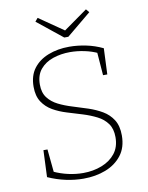

<svg xmlns="http://www.w3.org/2000/svg" viewBox="-96 -949 789 1025"><g transform="rotate(-10 299.0 -437.0)"><path d="M130 -528Q130 -484 151 -456.5Q172 -429 206 -412Q240 -395 281.5 -382.5Q323 -370 363.5 -356.5Q404 -343 438 -323Q472 -303 493 -270Q514 -237 514 -185Q514 -120 481 -77.5Q448 -35 393.5 -14Q339 7 273 7Q226 7 177.5 -3.5Q129 -14 82 -35L88 -180H110L123 -47L117 -59Q156 -41 196.5 -32Q237 -23 277 -23Q331 -23 377.5 -41Q424 -59 451.5 -94Q479 -129 479 -182Q479 -227 458.5 -255.5Q438 -284 403.5 -301.5Q369 -319 328.5 -331.5Q288 -344 246.5 -356.5Q205 -369 171 -388.5Q137 -408 116 -440Q95 -472 95 -522Q95 -582 124.5 -621Q154 -660 205 -680Q256 -700 319 -700Q363 -700 409.5 -690.5Q456 -681 500 -660L494 -519H471L461 -648L470 -638Q437 -654 397 -662.5Q357 -671 318 -671Q269 -671 226 -656.5Q183 -642 156.5 -610.5Q130 -579 130 -528ZM442 -881 457 -863 324 -753H302L165 -863L180 -881L322 -783H304Z"/></g></svg>

Font: Bitter Thin ExtraLight
Style: Regular
Weight: 250
Version: Version 2.002